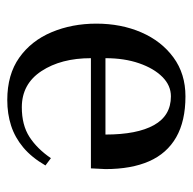

<svg xmlns="http://www.w3.org/2000/svg" viewBox="-21 -499 530 528"><g transform="rotate(90 244.0 -235.0)"><path d="M255 10Q185 10 138.5 -23Q92 -56 68.5 -112Q45 -168 45 -235Q45 -303 69 -358.5Q93 -414 138 -447Q183 -480 245 -480Q313 -480 357.5 -454.5Q402 -429 423.5 -380Q445 -331 445 -260L443 -220H140Q140 -138 175.5 -84Q211 -30 275 -30Q324 -30 356.5 -51Q389 -72 415 -110L435 -95Q413 -57 385.5 -34Q358 -11 325.5 -0.5Q293 10 255 10ZM140 -260H350Q350 -347 324 -393.5Q298 -440 245 -440Q215 -440 191.5 -416.5Q168 -393 154 -352.5Q140 -312 140 -260Z"/></g></svg>

Font: El Messiri
Style: Regular
Weight: 400
Designer: Mohamed Gaber
Foundry: Kief Type Foundry
Version: Version 2.020